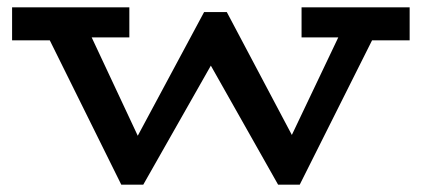

<svg xmlns="http://www.w3.org/2000/svg" viewBox="-20 -491 1150 524"><path d="M13 -381V-471H333V-389H153L150 -381ZM311 13 99 -415H218L389 -50L362 13ZM351 13 316 -46 537 -458H567L585 -364L371 13ZM739 13 526 -364 555 -458H599L815 -50L789 13ZM778 13 740 -46 918 -420H1015L798 13ZM803 -389V-471H1098V-381H959L956 -389Z"/></svg>

Font: BioRhyme SemiExpanded Medium
Style: Regular
Weight: 500
Width: 6
Designer: Aoife Mooney
Foundry: Aoife Mooney Type
Version: Version 1.600;gftools[0.9.33]